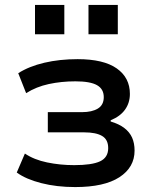

<svg xmlns="http://www.w3.org/2000/svg" viewBox="-20 -750 632 779"><path d="M285 9Q210 9 147.5 -7Q85 -23 48 -50L81 -127Q118 -102 171 -91Q224 -80 281 -80Q353 -80 386 -95.5Q419 -111 419 -149Q419 -184 394 -198.5Q369 -213 322 -213H174V-295H313Q353 -295 377 -309.5Q401 -324 401 -356Q401 -389 373.5 -404.5Q346 -420 286 -420Q229 -420 178 -409Q127 -398 86 -372L54 -453Q98 -481 160 -495.5Q222 -510 295 -510Q400 -510 453.5 -472.5Q507 -435 507 -369Q507 -333 487.5 -305.5Q468 -278 429 -262V-257Q463 -247 484.5 -230.5Q506 -214 516 -191.5Q526 -169 526 -139Q526 -71 464.5 -31Q403 9 285 9ZM339 -611V-730H458V-611ZM122 -611V-730H241V-611Z"/></svg>

Font: Nunito Sans 6pt SemiBold
Style: Regular
Weight: 600
Version: Version 3.101;gftools[0.9.27]